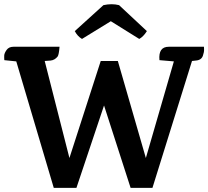

<svg xmlns="http://www.w3.org/2000/svg" viewBox="-20 -912 1011 932"><path d="M799 -685H970Q970 -684 970.5 -675Q971 -666 969.5 -658.5Q968 -651 965 -642Q958 -620 930 -618L912 -616L720 0H614L485 -400L351 0H241L59 -614L1 -620Q0 -631 0.5 -642.5Q1 -654 12 -669.5Q23 -685 45 -685H269Q266 -647 260 -638Q246 -620 225 -618L197 -616L317 -145L469 -616H552L688 -145L824 -614L754 -620Q748 -685 799 -685ZM518 -809 378 -723Q356 -736 343 -761L482 -887Q523 -896 558 -887L693 -761Q676 -734 656 -723Z"/></svg>

Font: Karma
Style: Bold
Weight: 700
Designer: Joana Correia
Foundry: Indian Type Foundry
Version: Version 1.202;PS 1.0;hotconv 1.0.78;makeotf.lib2.5.61930; tt